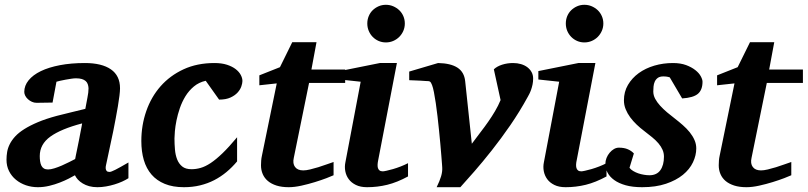

<svg xmlns="http://www.w3.org/2000/svg" viewBox="-20 -760 3332 792"><path d="M318.8 -251Q231.4 -228 187.7 -196.5Q144 -165 144 -116.2Q144 -104.5 145.5 -94.5Q147 -84.5 150.6 -76.9Q154.3 -69.3 160.9 -65.2Q167.5 -61 178.2 -61Q189.5 -61 204.3 -65.7Q219.2 -70.3 234.9 -77.1Q250.5 -84 265.1 -91.3Q279.8 -98.6 290 -104Q290.5 -107.4 293 -119.4Q295.4 -131.3 298.8 -147.5Q302.2 -163.6 305.7 -181.4Q309.1 -199.2 312 -214.4Q314.9 -229.5 316.9 -239.7Q318.8 -250 318.8 -251ZM509.8 -24.9Q498.5 -17.6 483.9 -11Q469.2 -4.4 452.4 0.7Q435.5 5.9 417.5 9Q399.4 12.2 381.8 12.2Q363.3 12.2 348.1 8.1Q333 3.9 321.3 -3.2Q309.6 -10.3 301.5 -19Q293.5 -27.8 289.1 -37.1Q279.8 -31.7 263.7 -23.4Q247.6 -15.1 227.1 -7.1Q206.5 1 183.1 6.6Q159.7 12.2 136.2 12.2Q110.4 12.2 86.9 4.2Q63.5 -3.9 45.7 -18.6Q27.8 -33.2 17.3 -54.2Q6.8 -75.2 6.8 -101.1Q6.8 -117.2 9.5 -133.3Q12.2 -149.4 20.3 -165.5Q28.3 -181.6 42.7 -197.3Q57.1 -212.9 80.3 -227.5Q103.5 -242.2 136.5 -256.1Q169.4 -270 214.8 -282.2Q242.2 -289.6 272 -296.4Q301.8 -303.2 332 -311Q335.9 -335 340.6 -356.9Q345.2 -378.9 345.2 -396Q344.7 -405.3 342 -412.8Q339.4 -420.4 333.3 -425.8Q327.1 -431.2 317.4 -434.1Q307.6 -437 293 -437Q286.1 -437 274.4 -435.3Q262.7 -433.6 250.7 -431.4Q238.8 -429.2 228 -426.8Q217.3 -424.3 212.9 -422.9L196.8 -336.9L130.9 -335.9Q120.6 -335.9 111.6 -340.1Q102.5 -344.2 95.5 -350.6Q88.4 -356.9 84.2 -365Q80.1 -373 80.1 -380.9Q80.1 -406.7 97.9 -428.7Q115.7 -450.7 148.4 -466.6Q181.2 -482.4 227.3 -491.2Q273.4 -500 330.1 -500Q399.9 -500 437.5 -473.9Q475.1 -447.8 475.1 -396Q475.1 -384.3 472.7 -364.7Q470.2 -345.2 466.3 -321.5Q462.4 -297.9 457.3 -271.5Q452.1 -245.1 447.3 -219.7Q435.1 -159.7 419.9 -90.8Q418.9 -85.4 417.2 -78.4Q415.5 -71.3 416 -65.2Q416.5 -59.1 419.9 -54.9Q423.3 -50.8 432.1 -50.8Q438 -50.8 455.6 -59.6Q473.1 -68.4 509.8 -89.8Z M980 -425.8Q980 -417 975.6 -403.8Q971.2 -390.6 960.2 -378.4Q949.2 -366.2 930.7 -357.7Q912.1 -349.1 883.8 -349.1L828.6 -426.8Q800.3 -420.4 779.8 -403.3Q759.3 -386.2 745.1 -363.3Q731 -340.3 721.9 -314Q712.9 -287.6 708 -263.2Q703.1 -238.8 701.4 -219Q699.7 -199.2 699.7 -189Q699.7 -166 701.7 -143.3Q703.6 -120.6 710.7 -102.5Q717.8 -84.5 731.7 -73.2Q745.6 -62 770 -62Q788.6 -62 807.6 -67.4Q826.7 -72.8 848.9 -87.4Q871.1 -102.1 897.7 -127.7Q924.3 -153.3 958 -193.8V-94.2Q937.5 -69.8 914.1 -50.3Q890.6 -30.8 863.5 -16.8Q836.4 -2.9 805.4 4.6Q774.4 12.2 738.8 12.2Q692.9 12.2 659.7 -1.5Q626.5 -15.1 605 -40Q583.5 -64.9 573.2 -100.1Q563 -135.3 563 -178.2Q563 -243.2 583.3 -301.5Q603.5 -359.9 642.3 -404.1Q681.2 -448.2 737.1 -474.1Q793 -500 864.7 -500Q894.5 -500 916.3 -492.9Q938 -485.8 952.1 -474.9Q966.3 -463.9 973.1 -450.9Q980 -438 980 -425.8Z M1254.9 -418 1191.9 -108.9Q1186.5 -85.4 1197 -71.3Q1207.5 -57.1 1231 -57.1Q1242.7 -57.1 1259 -61Q1275.4 -64.9 1293 -70.3Q1310.5 -75.7 1327.1 -81.8Q1343.8 -87.9 1356 -91.8V-37.1Q1347.7 -33.2 1326.7 -25.1Q1305.7 -17.1 1278.8 -8.8Q1252 -0.5 1223.1 5.9Q1194.3 12.2 1170.9 12.2Q1142.1 12.2 1120.6 5.4Q1099.1 -1.5 1085 -13.4Q1070.8 -25.4 1063.7 -42Q1056.6 -58.6 1056.6 -78.1Q1056.6 -87.9 1057.4 -97.7Q1058.1 -107.4 1060.5 -118.2L1121.6 -416L1049.8 -408.2V-449.2L1134.8 -482.9L1185.5 -585.9H1285.6L1264.6 -473.1H1403.8V-418Z M1663.1 -32.2Q1618.2 -7.8 1577.6 2.2Q1537.1 12.2 1494.1 12.2Q1466.8 12.2 1448 2.9Q1429.2 -6.3 1418.5 -21Q1407.7 -35.6 1404.3 -54Q1400.9 -72.3 1404.8 -90.8L1467.8 -422.9L1381.8 -432.1V-466.8L1546.9 -500H1617.2L1540 -99.1Q1538.1 -90.3 1537.6 -82Q1537.1 -73.7 1538.8 -67.4Q1540.5 -61 1545.4 -57.1Q1550.3 -53.2 1559.1 -53.2Q1563 -53.2 1574.5 -55.7Q1585.9 -58.1 1601.1 -62.5Q1616.2 -66.9 1632.6 -73.2Q1648.9 -79.6 1663.1 -86.9ZM1649.9 -663.1Q1649.9 -647 1643.8 -632.8Q1637.7 -618.7 1627 -607.9Q1616.2 -597.2 1602.1 -591.1Q1587.9 -585 1571.8 -585Q1555.7 -585 1541.7 -591.1Q1527.8 -597.2 1517.3 -607.9Q1506.8 -618.7 1501 -632.8Q1495.1 -647 1495.1 -663.1Q1495.1 -679.2 1501 -693.4Q1506.8 -707.5 1517.3 -717.8Q1527.8 -728 1541.7 -734.1Q1555.7 -740.2 1571.8 -740.2Q1587.9 -740.2 1602.1 -734.1Q1616.2 -728 1627 -717.8Q1637.7 -707.5 1643.8 -693.4Q1649.9 -679.2 1649.9 -663.1Z M2179.2 -436Q2179.2 -423.3 2176.8 -411.6Q2174.3 -399.9 2170.9 -390.1Q2167.5 -380.4 2163.6 -372.8Q2159.7 -365.2 2157.2 -360.8Q2123.5 -299.3 2085 -243.4Q2046.4 -187.5 2008.5 -139.6Q1970.7 -91.8 1937 -53.2Q1903.3 -14.6 1878.9 12.2H1781.2Q1793.9 -13.7 1799.6 -33Q1805.2 -52.2 1804.2 -68.8Q1804.2 -70.3 1803.2 -83.7Q1802.2 -97.2 1800.5 -118.2Q1798.8 -139.2 1796.4 -166.3Q1793.9 -193.4 1791 -222.2Q1788.1 -251 1784.7 -280.3Q1781.2 -309.6 1777.6 -334.7Q1773.9 -359.9 1770 -379.6Q1766.1 -399.4 1762.2 -409.2Q1759.8 -414.6 1758.1 -418Q1756.3 -421.4 1753.9 -423.1Q1751.5 -424.8 1747.6 -425.3Q1743.7 -425.8 1736.8 -425.8Q1726.6 -426.3 1715.3 -427.2Q1705.6 -427.7 1693.1 -428.2Q1680.7 -428.7 1668 -429.2V-464.8L1787.1 -500Q1838.9 -499 1866.9 -481Q1895 -462.9 1898.9 -424.8L1926.3 -167Q1944.3 -191.9 1961.7 -214.1Q1979 -236.3 1994.1 -258.1Q2009.3 -279.8 2022.2 -301.8Q2035.2 -323.7 2044.9 -347.2L2017.1 -474.1Q2029.8 -486.3 2051.3 -493.2Q2072.8 -500 2096.2 -500Q2113.8 -500 2128.9 -495.6Q2144 -491.2 2155.3 -482.7Q2166.5 -474.1 2172.9 -462.4Q2179.2 -450.7 2179.2 -436Z M2481.9 -32.2Q2437 -7.8 2396.5 2.2Q2356 12.2 2313 12.2Q2285.6 12.2 2266.8 2.9Q2248 -6.3 2237.3 -21Q2226.6 -35.6 2223.1 -54Q2219.7 -72.3 2223.6 -90.8L2286.6 -422.9L2200.7 -432.1V-466.8L2365.7 -500H2436L2358.9 -99.1Q2356.9 -90.3 2356.4 -82Q2356 -73.7 2357.7 -67.4Q2359.4 -61 2364.3 -57.1Q2369.1 -53.2 2377.9 -53.2Q2381.8 -53.2 2393.3 -55.7Q2404.8 -58.1 2419.9 -62.5Q2435.1 -66.9 2451.4 -73.2Q2467.8 -79.6 2481.9 -86.9ZM2468.8 -663.1Q2468.8 -647 2462.6 -632.8Q2456.5 -618.7 2445.8 -607.9Q2435.1 -597.2 2420.9 -591.1Q2406.7 -585 2390.6 -585Q2374.5 -585 2360.6 -591.1Q2346.7 -597.2 2336.2 -607.9Q2325.7 -618.7 2319.8 -632.8Q2314 -647 2314 -663.1Q2314 -679.2 2319.8 -693.4Q2325.7 -707.5 2336.2 -717.8Q2346.7 -728 2360.6 -734.1Q2374.5 -740.2 2390.6 -740.2Q2406.7 -740.2 2420.9 -734.1Q2435.1 -728 2445.8 -717.8Q2456.5 -707.5 2462.6 -693.4Q2468.8 -679.2 2468.8 -663.1Z M2877.9 -422.9Q2877.9 -389.2 2858.9 -373Q2839.8 -356.9 2793.9 -354L2742.7 -440.9Q2739.3 -441.9 2735.4 -442.9Q2731.9 -443.8 2727.1 -444.3Q2722.2 -444.8 2716.8 -444.8Q2701.7 -444.8 2693.4 -438.7Q2685.1 -432.6 2680.9 -423.3Q2676.8 -414.1 2675.8 -403.1Q2674.8 -392.1 2674.8 -382.8Q2674.8 -367.2 2682.6 -352.5Q2690.4 -337.9 2703.1 -324Q2715.8 -310.1 2731.7 -296.6Q2747.6 -283.2 2763.7 -271Q2780.8 -257.8 2796.6 -243.9Q2812.5 -230 2825 -214.6Q2837.4 -199.2 2844.7 -182.6Q2852.1 -166 2852.1 -147.9Q2852.1 -119.1 2838.4 -90.3Q2824.7 -61.5 2796.9 -38.8Q2769 -16.1 2727.1 -2Q2685.1 12.2 2628.9 12.2Q2589.4 12.2 2560.8 4.2Q2532.2 -3.9 2513.7 -17.3Q2495.1 -30.8 2486.1 -47.9Q2477.1 -64.9 2477.1 -83Q2477.1 -96.2 2481.9 -108.4Q2486.8 -120.6 2494.9 -130.1Q2502.9 -139.6 2512.7 -145.3Q2522.5 -150.9 2532.7 -150.9Q2554.7 -150.9 2569.8 -144.3Q2585 -137.7 2594.7 -127L2576.7 -67.9Q2582 -60.5 2591.8 -54.7Q2601.6 -48.8 2613 -44.9Q2624.5 -41 2636.5 -39.1Q2648.4 -37.1 2658.7 -37.1Q2689 -37.1 2703.9 -57.9Q2718.8 -78.6 2718.8 -113.8Q2718.8 -128.9 2712.9 -142.3Q2707 -155.8 2696.3 -168.5Q2685.5 -181.2 2670.4 -193.6Q2655.3 -206.1 2636.7 -220.2Q2621.1 -231.9 2606.2 -246.1Q2591.3 -260.3 2579.6 -276.1Q2567.9 -292 2560.8 -309.6Q2553.7 -327.1 2553.7 -346.2Q2553.7 -381.3 2570.3 -409.7Q2586.9 -438 2614.7 -458.3Q2642.6 -478.5 2679.2 -489.3Q2715.8 -500 2755.9 -500Q2787.1 -500 2810.1 -491.5Q2833 -482.9 2848.1 -470.9Q2863.3 -459 2870.6 -445.6Q2877.9 -432.1 2877.9 -422.9Z M3143.1 -418 3080.1 -108.9Q3074.7 -85.4 3085.2 -71.3Q3095.7 -57.1 3119.1 -57.1Q3130.9 -57.1 3147.2 -61Q3163.6 -64.9 3181.2 -70.3Q3198.7 -75.7 3215.3 -81.8Q3231.9 -87.9 3244.1 -91.8V-37.1Q3235.8 -33.2 3214.8 -25.1Q3193.8 -17.1 3167 -8.8Q3140.1 -0.5 3111.3 5.9Q3082.5 12.2 3059.1 12.2Q3030.3 12.2 3008.8 5.4Q2987.3 -1.5 2973.1 -13.4Q2959 -25.4 2951.9 -42Q2944.8 -58.6 2944.8 -78.1Q2944.8 -87.9 2945.6 -97.7Q2946.3 -107.4 2948.7 -118.2L3009.8 -416L2938 -408.2V-449.2L3022.9 -482.9L3073.7 -585.9H3173.8L3152.8 -473.1H3292V-418Z"/></svg>

Font: Charis SIL Phon
Style: Bold Italic
Weight: 700
Italic angle: -11°
Foundry: SIL International
Version: Version 5.000